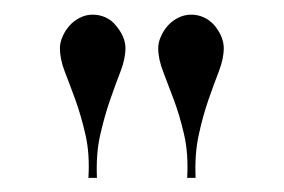

<svg xmlns="http://www.w3.org/2000/svg" viewBox="-20 -783 393 266"><path d="M140.6 -747.6Q153.8 -731.9 153.8 -716.3Q153.8 -701.7 147 -684.1Q140.1 -666.5 132.6 -644.8Q125 -623 118.9 -596.4Q112.8 -569.8 114.3 -536.6H102.5Q104.5 -569.8 98.4 -596.4Q92.3 -623 84.5 -644.5Q76.7 -666 69.8 -683.6Q63 -701.2 63 -716.3Q63 -724.1 66.7 -732.4Q70.3 -740.7 76.4 -747.6Q82.5 -754.4 90.8 -758.5Q99.1 -762.7 108.4 -762.7Q117.7 -762.7 126 -759Q134.3 -755.4 140.6 -747.6ZM277.3 -747.6Q290 -731.9 290 -716.3Q290 -701.7 283.2 -684.1Q276.4 -666.5 268.8 -644.8Q261.2 -623 255.4 -596.4Q249.5 -569.8 251 -536.6H239.3Q241.2 -569.8 235.1 -596.4Q229 -623 220.9 -644.5Q212.9 -666 206.1 -683.6Q199.2 -701.2 199.2 -716.3Q199.2 -724.1 202.9 -732.4Q206.5 -740.7 212.6 -747.6Q218.8 -754.4 227.1 -758.5Q235.4 -762.7 245.1 -762.7Q253.9 -762.7 262.2 -759Q270.5 -755.4 277.3 -747.6Z"/></svg>

Font: Unique
Style: Regular
Weight: 400
Designer: Anna Pocius (aka Artmaker)
Foundry: Anna Pocius
Version: Version 1.000 2013 initial release